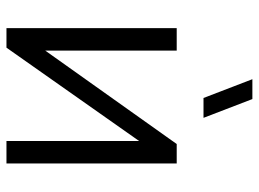

<svg xmlns="http://www.w3.org/2000/svg" viewBox="-126 -694 820 609"><g transform="rotate(90 284.5 -390.0)"><path d="M291.3 -625 231.7 -780H294.7L354.3 -625ZM499 -540V0H427.7V-420.7L131.7 0H69.7V-540H141V-123L437.3 -540Z"/></g></svg>

Font: Manrope ExtraLight
Style: Regular
Weight: 200
Designer: Mikhail Sharanda
Foundry: Mikhail Sharanda
Version: Version 4.505